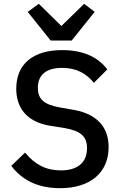

<svg xmlns="http://www.w3.org/2000/svg" viewBox="-20 -972 640 1004"><path d="M294 12C458 12 548 -74 548 -203C548 -302 493 -374 368 -397L294 -410C207 -425 178 -456 178 -513C178 -581 222 -617 305 -617C382 -617 432 -586 471 -539L541 -609C493 -673 416 -710 305 -710C156 -710 65 -640 65 -508C65 -416 112 -335 244 -314L320 -302C404 -287 435 -257 435 -197C435 -122 386 -81 298 -81C222 -81 164 -110 111 -174L39 -105C92 -34 173 12 294 12ZM355 -760 475 -910 420 -952 301 -836 183 -952 125 -910 245 -760Z"/></svg>

Font: IBM Mono Medium
Style: Regular
Weight: 500
Monospace: yes
Designer: Mike Abbink, Paul van der Laan, Pieter van Rosmalen
Foundry: Bold Monday
Version: Version 2.3